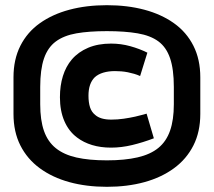

<svg xmlns="http://www.w3.org/2000/svg" viewBox="-20 -625 825 740"><path d="M752 -186V-327Q752 -396 725.5 -448.5Q699 -501 650.5 -535.5Q602 -570 536.5 -587.5Q471 -605 392 -605Q313 -605 247.5 -587.5Q182 -570 133.5 -535.5Q85 -501 58.5 -448.5Q32 -396 32 -327V-186Q32 -117 58.5 -64.5Q85 -12 133.5 23.5Q182 59 247.5 77Q313 95 392 95Q471 95 536.5 77Q602 59 650.5 23.5Q699 -12 725.5 -64.5Q752 -117 752 -186ZM650 -290V-223Q650 -163 635.5 -121.5Q621 -80 590.5 -55Q560 -30 510.5 -18.5Q461 -7 392 -7Q323 -7 274.5 -18Q226 -29 195 -54Q164 -79 149.5 -120.5Q135 -162 135 -223V-290Q135 -357 149.5 -399.5Q164 -442 195 -465Q226 -488 274.5 -496.5Q323 -505 392 -505Q461 -505 510.5 -496.5Q560 -488 590.5 -465.5Q621 -443 635.5 -400.5Q650 -358 650 -290ZM520 -332 548 -422Q518 -437 482 -447Q446 -457 408 -457Q358 -457 320 -441Q282 -425 257 -396Q234 -369 222.5 -332Q211 -295 211 -250Q211 -198 228 -158.5Q245 -119 277 -95Q302 -76 335 -66Q368 -56 408 -56Q448 -56 489.5 -66Q531 -76 573 -92L545 -187Q545 -187 533 -183.5Q521 -180 501 -175.5Q481 -171 457 -167.5Q433 -164 409 -164Q388 -164 372.5 -168.5Q357 -173 347 -182Q333 -193 327 -211.5Q321 -230 321 -256Q321 -280 327 -297.5Q333 -315 345 -327Q358 -339 378 -345Q398 -351 423 -351Q435 -351 447.5 -350Q460 -349 472.5 -346.5Q485 -344 497 -340.5Q509 -337 520 -332Z"/></svg>

Font: Advent Pro
Style: Regular
Weight: 400
Designer: VivaRado, Andreas Kalpakidis
Foundry: VivaRado, Andreas Kalpakidis
Version: Version 3.000